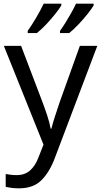

<svg xmlns="http://www.w3.org/2000/svg" viewBox="-20 -786 550 1046"><path d="M1 -536H95L211 -231Q226 -191 238 -154.5Q250 -118 256 -85H260Q266 -110 279 -150.5Q292 -191 306 -232L415 -536H510L279 74Q251 150 206.5 195Q162 240 84 240Q60 240 42 237.5Q24 235 11 232V162Q22 164 37.5 166Q53 168 70 168Q116 168 144.5 142Q173 116 189 73L217 2ZM490 -756Q480 -739 457 -710Q434 -681 407 -652.5Q380 -624 357 -606H307V-618Q321 -637 337 -663Q353 -689 368.5 -716.5Q384 -744 394 -766H490ZM314 -756Q304 -739 281 -710Q258 -681 231 -652.5Q204 -624 181 -606H131V-618Q152 -647 177 -689.5Q202 -732 218 -766H314Z"/></svg>

Font: RS Noto Sans
Style: Regular
Weight: 400
Designer: Monotype Design Team
Foundry: Monotype Imaging Inc.
Version: Version 3.10